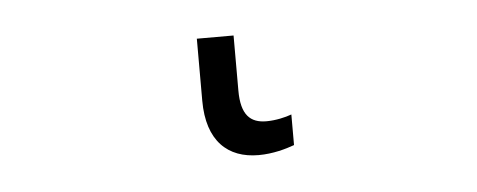

<svg xmlns="http://www.w3.org/2000/svg" viewBox="-27 16 621 250"><g transform="rotate(-5 283.0 141.0)"><path d="M284 62H236V143C236 196 263 220 303 220C322 220 339 215 350 211V171C342 174 329 177 317 177C296 177 284 166 284 134Z"/></g></svg>

Font: Noto Sans Display SemiCondensed Light
Style: Regular
Weight: 300
Width: 4
Designer: Monotype Design Team
Foundry: Monotype Imaging Inc.
Version: Version 1.900